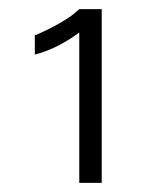

<svg xmlns="http://www.w3.org/2000/svg" viewBox="-20 -742 330 419"><path d="M202 -343V-722H153L140 -711C125 -698 78 -673 56 -665V-623C85 -630 119 -646 153 -671V-343Z"/></svg>

Font: Perun Light
Style: Regular
Weight: 300
Foundry: Copyright (c) Stefan Peev, Context Ltd, 2016
Version: Version 1.089